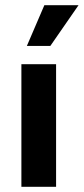

<svg xmlns="http://www.w3.org/2000/svg" viewBox="-20 -716 321 736"><path d="M195 0H62V-470H195ZM173 -540H83L150 -696H281Z"/></svg>

Font: Gantari
Style: Bold
Weight: 700
Designer: Anugrah Pasau
Foundry: Lafontype
Version: Version 1.000